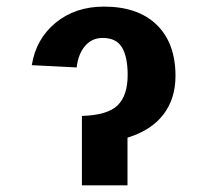

<svg xmlns="http://www.w3.org/2000/svg" viewBox="-20 -558 640 578"><path d="M508.3 -329.1Q508.3 -260.7 471.7 -213.1Q435.1 -165.5 363.8 -143.6V0H226.6V-209Q304.2 -211.4 334.2 -241Q364.3 -270.5 364.3 -332.5Q364.3 -386.7 347.2 -415.3Q330.1 -443.8 289.1 -443.8Q256.8 -443.8 236.1 -419.7Q215.3 -395.5 210.9 -355L75.7 -361.8Q88.4 -440.9 147.5 -489.5Q206.5 -538.1 293 -538.1Q395.5 -538.1 451.9 -483.2Q508.3 -428.2 508.3 -329.1Z"/></svg>

Font: Cousine
Style: Bold
Weight: 700
Monospace: yes
Designer: Steve Matteson
Foundry: Ascender Corporation
Version: Version 1.20